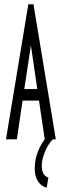

<svg xmlns="http://www.w3.org/2000/svg" viewBox="-20 -654 290 901"><path d="M190 0 163 -182H86L59 0H8L113 -634H137L242 0ZM125 -441 94 -236H155ZM207 179 199 227Q174 220 158.5 197.5Q143 175 143 137Q143 54 203 -17L227 0Q203 27 189.5 61.5Q176 96 176 123Q176 144 183 159Q190 174 207 179Z"/></svg>

Font: Inconsolata UltraCondensed
Style: Regular
Weight: 400
Width: 1
Monospace: yes
Designer: Raph Levien, Cyreal, Brenton Simpson
Foundry: Raph Levien, Cyreal, Google
Version: Version 3.001; ttfautohint (v1.8.2.53-6de2)